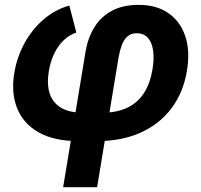

<svg xmlns="http://www.w3.org/2000/svg" viewBox="-20 -577 838 801"><path d="M243.4 204.1 337.1 -362.8Q346.7 -419.4 373.6 -463.2Q400.5 -507.1 446.5 -531.9Q492.6 -556.7 559 -556.7Q632.9 -556.7 682.7 -522.1Q732.5 -487.5 753.1 -425.7Q773.6 -363.9 759.9 -281.8Q744.9 -190.9 695.3 -125.1Q645.7 -59.4 566.8 -23.8Q487.9 11.7 384.6 11.7H307.8Q206.1 11.7 141.8 -24.5Q77.4 -60.7 51.6 -125.1Q25.8 -189.5 39.7 -273.3Q51 -339.9 82.6 -397.5Q114.2 -455.1 162.1 -496.2Q209.9 -537.3 269.3 -553.8L298.5 -441.2Q270.1 -432.1 246.5 -409.8Q222.9 -387.5 206.7 -354.5Q190.6 -321.4 183.6 -279.7Q174.8 -225.9 187.2 -187.2Q199.6 -148.6 234.6 -127.6Q269.5 -106.7 327.8 -106.7H404.3Q466.2 -106.7 510 -127.2Q553.7 -147.6 580 -188Q606.4 -228.3 616.2 -287.9Q623.6 -332.2 618.8 -366Q614 -399.9 597 -419.1Q579.9 -438.3 550.2 -438.3Q525.8 -438.3 510.9 -424.3Q495.9 -410.4 487.6 -387.4Q479.3 -364.5 474.6 -336.9L385.1 204.1Z"/></svg>

Font: Inter
Style: Italic
Weight: 400
Italic angle: -9.3988°
Designer: Rasmus Andersson
Foundry: rsms
Version: Version 4.001;git-66647c0bb